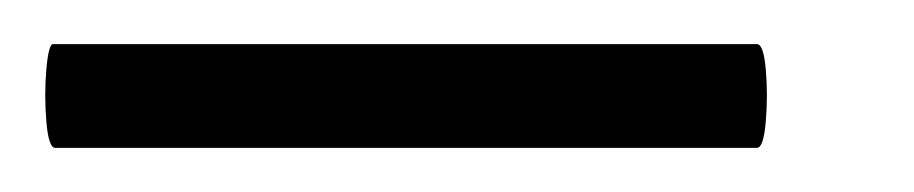

<svg xmlns="http://www.w3.org/2000/svg" viewBox="-32 13 414 87"><path d="M-7 80Q-10 80 -11 68Q-12 56 -11 44.5Q-10 33 -8 33H311Q314 33 315 44.5Q316 56 315 68Q314 80 311 80Z"/></svg>

Font: Cormorant Infant Light
Style: Italic
Weight: 300
Italic angle: -10°
Designer: Christian Thalmann (Catharsis Fonts)
Foundry: Catharsis Fonts
Version: Version 4.001